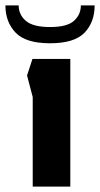

<svg xmlns="http://www.w3.org/2000/svg" viewBox="-60 -690 370 710"><path d="M61 0V-331L40 -411L60 -472H200V0ZM125 -530Q35 -530 -2.5 -569.5Q-40 -609 -40 -670H9Q9 -636 35.5 -613Q62 -590 125 -590Q188 -590 213.5 -613Q239 -636 239 -670H290Q290 -608 252.5 -569Q215 -530 125 -530Z"/></svg>

Font: Rowdies Light
Style: Regular
Weight: 300
Designer: Jaikishan Patel
Version: Version 1.000; ttfautohint (v1.8.3)